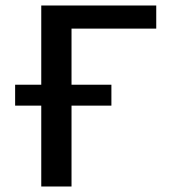

<svg xmlns="http://www.w3.org/2000/svg" viewBox="-20 -678 617 698"><path d="M548 -574H240V-370H385V-294H240V0H130V-294H35V-370H130V-658H548Z"/></svg>

Font: EauTest Semibold
Style: Regular
Weight: 600
Designer: Christian Thalmann (Catharsis Fonts)
Version: Version 0.001;PS 000.001;hotconv 1.0.88;makeotf.lib2.5.64775